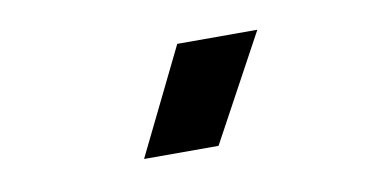

<svg xmlns="http://www.w3.org/2000/svg" viewBox="-35 -868 656 331"><g transform="rotate(-10 293.0 -702.0)"><path d="M195.8 -609.4 286.6 -794.9H426.8L326.2 -609.4Z"/></g></svg>

Font: Cascadia Mono PL
Style: Bold
Weight: 700
Monospace: yes
Designer: Aaron Bell
Foundry: Saja Typeworks
Version: Version 2404.023; ttfautohint (v1.8.4)